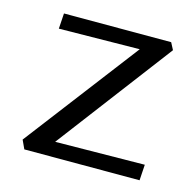

<svg xmlns="http://www.w3.org/2000/svg" viewBox="-70 -479 563 552"><g transform="rotate(15 211.5 -203.5)"><path d="M127 -44 393 -47 390 0H47L35 -26L293 -364L53 -361L56 -407H375L386 -386Z"/></g></svg>

Font: EauTestInfant
Style: Regular
Weight: 400
Designer: Christian Thalmann (Catharsis Fonts)
Version: Version 0.001;PS 000.001;hotconv 1.0.88;makeotf.lib2.5.64775